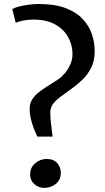

<svg xmlns="http://www.w3.org/2000/svg" viewBox="-20 -926 523 956"><path d="M165.5 -246Q155.5 -267.5 146.8 -291Q138 -314.5 132.8 -337.8Q127.5 -361 127.5 -382.5Q127.5 -408 138.2 -427.2Q149 -446.5 168.2 -462.5Q187.5 -478.5 213.8 -495Q240 -511.5 271.5 -532Q287 -542.5 303 -561.5Q319 -580.5 330 -605Q341 -629.5 341 -657Q341 -699.5 320.5 -738.8Q300 -778 256.8 -803.2Q213.5 -828.5 145.5 -828.5Q121 -828.5 97 -824Q73 -819.5 58.5 -812.5L41 -881Q52.5 -887.5 72.8 -893Q93 -898.5 119.2 -902.2Q145.5 -906 174.5 -906Q252 -906 305.2 -886.2Q358.5 -866.5 390.8 -832.5Q423 -798.5 437.2 -756.8Q451.5 -715 451.5 -671Q451.5 -623.5 434 -588.8Q416.5 -554 389.2 -528Q362 -502 332 -481Q302 -460 276.8 -440.8Q251.5 -421.5 238.5 -400Q236 -395 233.2 -386Q230.5 -377 230.5 -368Q230.5 -337 234.5 -306Q238.5 -275 242 -246ZM199.5 9.5Q173 9.5 151.5 -9Q130 -27.5 130 -58Q130 -91.5 155 -113Q180 -134.5 211.5 -134.5Q247 -134.5 265 -113.8Q283 -93 283 -66.5Q283 -31.5 258.8 -11Q234.5 9.5 199.5 9.5Z"/></svg>

Font: Merriweather 20pt SemiBold
Style: Regular
Weight: 600
Version: Version 2.100